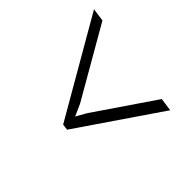

<svg xmlns="http://www.w3.org/2000/svg" viewBox="-122 -561 691 691"><g transform="rotate(-45 223.0 -215.5)"><path d="M67 -226 439 -441 432 -391 163 -236 118 -216 157 -194 383 -40 376 10 64 -203Z"/></g></svg>

Font: Unna
Style: Italic
Weight: 400
Italic angle: -8.05°
Designer: Jorge de Buen Unna
Foundry: Omnibus-Type
Version: Version 2.008